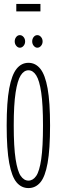

<svg xmlns="http://www.w3.org/2000/svg" viewBox="-20 -947 290 978"><path d="M125 11Q89 11 64.5 -18Q40 -47 27 -116.5Q14 -186 14 -308Q14 -427 27 -496.5Q40 -566 64.5 -596.5Q89 -627 125 -627Q161 -627 185.5 -596.5Q210 -566 222.5 -496.5Q235 -427 235 -308Q235 -186 222.5 -116.5Q210 -47 185.5 -18Q161 11 125 11ZM125 -27Q148 -27 164.5 -51Q181 -75 190 -136.5Q199 -198 199 -308Q199 -414 190 -475.5Q181 -537 164.5 -563Q148 -589 125 -589Q102 -589 85.5 -563Q69 -537 59.5 -475.5Q50 -414 50 -308Q50 -198 59.5 -136.5Q69 -75 85.5 -51Q102 -27 125 -27ZM81 -704Q71 -704 63 -713.5Q55 -723 55 -736Q55 -749 62.5 -758.5Q70 -768 81 -768Q92 -768 100 -758.5Q108 -749 108 -736Q108 -723 100 -713.5Q92 -704 81 -704ZM170 -704Q160 -704 152 -713.5Q144 -723 144 -736Q144 -749 151.5 -758.5Q159 -768 170 -768Q181 -768 189 -758.5Q197 -749 197 -736Q197 -723 189 -713.5Q181 -704 170 -704ZM63 -889V-927H186V-889Z"/></svg>

Font: Inconsolata UltraCondensed Light
Style: Regular
Weight: 300
Width: 1
Monospace: yes
Designer: Raph Levien, Cyreal, Brenton Simpson
Foundry: Raph Levien, Cyreal, Google
Version: Version 3.001; ttfautohint (v1.8.2.53-6de2)